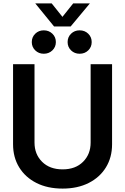

<svg xmlns="http://www.w3.org/2000/svg" viewBox="-20 -1109 744 1141"><path d="M352.1 11.7Q262.7 11.7 196.5 -21.7Q130.4 -55.2 94 -114.5Q57.6 -173.8 57.6 -251.5V-727.5H185.1V-261.7Q185.1 -192.4 230.2 -147.5Q275.4 -102.5 352.1 -102.5Q428.7 -102.5 473.6 -147.5Q518.6 -192.4 518.6 -261.7V-727.5H646V-251.5Q646 -173.8 609.6 -114.5Q573.2 -55.2 507.1 -21.7Q440.9 11.7 352.1 11.7ZM287.1 -1088.9 351.1 -1008.8 415 -1088.9H514.2L399.9 -951.7H301.3L189.5 -1088.9ZM453.1 -789.6Q422.9 -789.6 402.3 -809.6Q381.8 -829.6 381.8 -858.9Q381.8 -888.7 402.3 -908.7Q422.9 -928.7 453.1 -928.7Q483.9 -928.7 504.4 -908.7Q524.9 -888.7 524.9 -858.9Q524.9 -829.6 504.4 -809.6Q483.9 -789.6 453.1 -789.6ZM240.2 -789.6Q210 -789.6 189.5 -809.6Q168.9 -829.6 168.9 -858.9Q168.9 -888.7 189.5 -908.7Q210 -928.7 240.2 -928.7Q270.5 -928.7 291.3 -908.7Q312 -888.7 312 -858.9Q312 -829.6 291.3 -809.6Q270.5 -789.6 240.2 -789.6Z"/></svg>

Font: Inter Display SemiBold
Style: Regular
Weight: 600
Designer: Rasmus Andersson
Foundry: rsms
Version: Version 4.001;git-9221beed3